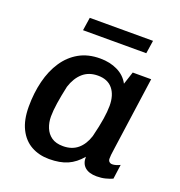

<svg xmlns="http://www.w3.org/2000/svg" viewBox="-126 -792 853 910"><g transform="rotate(20 300.0 -337.5)"><path d="M220 10Q169 10 129.5 -12Q90 -34 67.5 -79Q45 -124 45 -191Q45 -260 60 -320Q75 -380 105 -425Q135 -470 180 -495.5Q225 -521 286 -521Q336 -521 374.5 -502Q413 -483 432 -447L453 -511H546L495 -147Q491 -121 490 -109.5Q489 -98 489 -90Q489 -80 495 -74.5Q501 -69 510 -69Q519 -69 529 -72Q539 -75 549 -80L539 -7Q523 0 503.5 5Q484 10 460 10Q421 10 400.5 -8Q380 -26 381 -60Q350 -23 312.5 -6.5Q275 10 220 10ZM261 -70Q306 -70 335 -94.5Q364 -119 378 -163Q392 -219 398 -258Q404 -297 404 -325Q404 -379 378.5 -410Q353 -441 304 -441Q258 -441 228 -414.5Q198 -388 183 -341Q172 -291 166 -251.5Q160 -212 160 -183Q160 -153 170.5 -127Q181 -101 203 -85.5Q225 -70 261 -70ZM163 -619 173 -685H492L482 -619Z"/></g></svg>

Font: Chivo Mono Medium
Style: Italic
Weight: 500
Italic angle: -8.05°
Monospace: yes
Designer: Hector Gatti
Foundry: Omnibus-Type
Version: Version 1.008